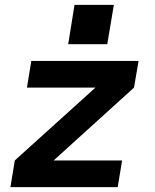

<svg xmlns="http://www.w3.org/2000/svg" viewBox="-20 -771 640 791"><path d="M23 0 41 -110 373 -410H91L109 -520H551L532 -410L201 -110H483L465 0ZM261 -589 287 -751H449L422 -589Z"/></svg>

Font: Iosevka SS04 XBd Ex
Style: Italic
Weight: 800
Width: 7
Italic angle: -9°
Monospace: yes
Designer: Belleve Invis
Foundry: Belleve Invis
Version: Version 19.0.0; ttfautohint (v1.8.4)